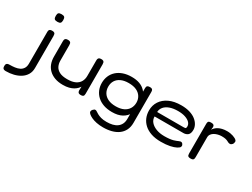

<svg xmlns="http://www.w3.org/2000/svg" viewBox="-215 -1366 2940 2242"><g transform="rotate(30 1255.0 -245.5)"><path d="M-105 205Q-118 205 -128.5 201.5Q-139 198 -144.5 189Q-150 180 -150 161Q-150 143 -144.5 134Q-139 125 -128.5 121.5Q-118 118 -104 118Q-68 118 -33.5 113.5Q1 109 27.5 96Q54 83 70 58Q86 33 86 -6V-433Q86 -446 89 -455Q92 -464 101.5 -469.5Q111 -475 130 -475Q148 -475 157.5 -469.5Q167 -464 170 -453.5Q173 -443 173 -429V2Q173 54 150 92.5Q127 131 87.5 156Q48 181 -1.5 193Q-51 205 -105 205ZM128 -595Q99 -595 88.5 -606.5Q78 -618 78 -647Q78 -676 89 -686.5Q100 -697 129 -697Q158 -697 168.5 -685.5Q179 -674 179 -645Q179 -617 168 -606Q157 -595 128 -595Z M551 11Q488 11 441 -6.5Q394 -24 362 -55Q330 -86 314 -128.5Q298 -171 298 -223V-430Q298 -444 301 -453.5Q304 -463 313.5 -469Q323 -475 342 -475Q361 -475 370.5 -469Q380 -463 383 -453Q386 -443 386 -429V-221Q386 -179 402.5 -145.5Q419 -112 457.5 -92Q496 -72 563 -72Q630 -72 670.5 -92Q711 -112 729.5 -146Q748 -180 748 -221V-430Q748 -444 751.5 -454Q755 -464 764.5 -469.5Q774 -475 793 -475Q811 -475 820 -469Q829 -463 832 -453Q835 -443 835 -429V-32Q835 -20 832 -10.5Q829 -1 819.5 4Q810 9 792 9Q778 9 769.5 5.5Q761 2 757 -4Q753 -10 751.5 -17Q750 -24 750 -30L752 -80Q743 -66 728 -50.5Q713 -35 689.5 -21Q666 -7 632 2Q598 11 551 11Z M1206 206Q1156 206 1115.5 197.5Q1075 189 1046 175Q1017 161 1001.5 146.5Q986 132 986 121Q986 112 988.5 105.5Q991 99 998 91Q1009 80 1014.5 76.5Q1020 73 1030 73Q1039 73 1051 81.5Q1063 90 1082.5 101Q1102 112 1132.5 121Q1163 130 1209 130Q1253 130 1288.5 121.5Q1324 113 1350 94Q1376 75 1390 46Q1404 17 1404 -24L1403 -439Q1404 -460 1414.5 -468Q1425 -476 1447 -476Q1466 -476 1474.5 -470.5Q1483 -465 1486 -455.5Q1489 -446 1489 -432V-18Q1489 39 1467.5 81.5Q1446 124 1408 151.5Q1370 179 1318.5 192.5Q1267 206 1206 206ZM1207 -1Q1142 -1 1092 -18.5Q1042 -36 1007 -68Q972 -100 953.5 -143Q935 -186 935 -237Q935 -288 953 -331Q971 -374 1006 -406Q1041 -438 1091.5 -455.5Q1142 -473 1205 -473Q1266 -473 1311.5 -456.5Q1357 -440 1387 -408.5Q1417 -377 1432 -333.5Q1447 -290 1447 -237Q1447 -165 1420 -112Q1393 -59 1340 -30Q1287 -1 1207 -1ZM1211 -81Q1273 -81 1315 -101Q1357 -121 1379 -157Q1401 -193 1401 -239Q1401 -284 1379 -319Q1357 -354 1315 -373.5Q1273 -393 1210 -393Q1148 -393 1106 -373Q1064 -353 1043 -318.5Q1022 -284 1022 -238Q1022 -192 1043.5 -156.5Q1065 -121 1107 -101Q1149 -81 1211 -81Z M1875 14Q1798 14 1741.5 -5.5Q1685 -25 1647.5 -59.5Q1610 -94 1591.5 -139Q1573 -184 1573 -236Q1573 -304 1608 -358Q1643 -412 1709.5 -443.5Q1776 -475 1872 -475Q1937 -475 1986.5 -460Q2036 -445 2069 -419Q2102 -393 2119 -361Q2136 -329 2136 -297Q2136 -246 2112 -226Q2088 -206 2053 -206H1665Q1664 -163 1692 -131Q1720 -99 1768 -81Q1816 -63 1877 -63Q1917 -63 1946 -66.5Q1975 -70 1995 -75.5Q2015 -81 2029 -87Q2043 -93 2053.5 -97.5Q2064 -102 2073 -104Q2083 -105 2091.5 -102Q2100 -99 2106 -88Q2113 -77 2113.5 -69.5Q2114 -62 2111 -54Q2106 -40 2075.5 -23.5Q2045 -7 1994 3.5Q1943 14 1875 14ZM1665 -266H2016Q2035 -266 2045 -269Q2055 -272 2055 -296Q2055 -324 2033.5 -347Q2012 -370 1971 -384Q1930 -398 1872 -398Q1807 -398 1761 -381Q1715 -364 1690.5 -334Q1666 -304 1665 -266Z M2273 10Q2254 10 2244.5 4.5Q2235 -1 2232.5 -11.5Q2230 -22 2230 -36V-430Q2230 -445 2233 -455Q2236 -465 2245 -469.5Q2254 -474 2274 -474Q2292 -474 2301.5 -469.5Q2311 -465 2314.5 -456.5Q2318 -448 2318 -437L2314 -401Q2322 -416 2336 -430Q2350 -444 2371 -455.5Q2392 -467 2421 -474Q2450 -481 2487 -481Q2509 -481 2529.5 -477.5Q2550 -474 2568 -468Q2586 -462 2599.5 -454.5Q2613 -447 2620.5 -438.5Q2628 -430 2628 -421Q2628 -399 2615 -383.5Q2602 -368 2586 -368Q2573 -368 2563.5 -372.5Q2554 -377 2542.5 -383Q2531 -389 2512.5 -393.5Q2494 -398 2461 -398Q2437 -398 2412 -392Q2387 -386 2366 -374.5Q2345 -363 2331.5 -344.5Q2318 -326 2318 -302V-34Q2318 -20 2315 -10Q2312 0 2302.5 5Q2293 10 2273 10Z"/></g></svg>

Font: Fredoka SemiExpanded
Style: Regular
Weight: 400
Width: 6
Designer: Ben Nathan
Foundry: Milena B. Brandão, Ben Nathan
Version: Version 2.001